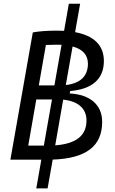

<svg xmlns="http://www.w3.org/2000/svg" viewBox="-20 -870 626 1046"><path d="M177.7 156.2H239.3L267.1 -0.5C449.2 -6.8 536.6 -73.7 536.6 -206.1C536.6 -298.3 471.7 -355 359.9 -360.8L362.3 -374C482.9 -384.3 545.9 -439.9 545.9 -537.6C545.9 -622.6 492.2 -675.8 389.2 -694.8L416.5 -849.6H355L329.1 -702.1C316.9 -702.6 303.7 -703.1 290.5 -703.1C237.8 -703.1 192.4 -699.7 158.7 -693.4L36.6 0H120.1H205.1ZM324.2 -327.1C404.8 -319.3 451.2 -278.8 451.2 -213.9C451.2 -131.3 395.5 -86.9 280.8 -78.1ZM218.8 -76.7H133.8L177.7 -328.1H263.2ZM191.4 -404.8 230 -625C248.5 -626 268.1 -626.5 289.1 -626.5C298.3 -626.5 307.1 -626.5 315.4 -626L276.4 -404.8ZM338.4 -406.7 375.5 -616.7C430.7 -602.1 459 -570.3 459 -522.9C459 -455.1 417.5 -415.5 338.4 -406.7Z"/></svg>

Font: Cascadia Mono NF SemiLight
Style: Italic
Weight: 350
Italic angle: -10°
Monospace: yes
Designer: Aaron Bell
Foundry: Saja Typeworks
Version: Version 2404.023